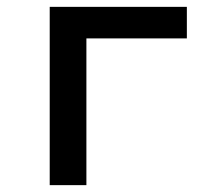

<svg xmlns="http://www.w3.org/2000/svg" viewBox="-20 -540 640 560"><path d="M125 0V-520H525V-428H232V0Z"/></svg>

Font: Zed Mono Semibold Extended
Style: Regular
Weight: 600
Width: 7
Monospace: yes
Designer: Belleve Invis
Foundry: Belleve Invis
Version: Version 1.0.0; ttfautohint (v1.8.4)